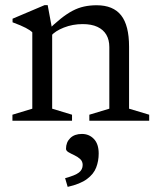

<svg xmlns="http://www.w3.org/2000/svg" viewBox="-20 -471 612 749"><path d="M183.5 -356.5V-47L261 -23.5V0H28.5V-23.5L106 -47V-345Q98 -353 80.5 -362.2Q63 -371.5 29 -384V-398L154 -451H166ZM328.5 -23.5 406.5 -47V-287Q406.5 -315.5 394.8 -335.5Q383 -355.5 360 -366.2Q337 -377 302.5 -377Q263.5 -377 229.2 -363.5Q195 -350 179 -331L161 -347.5Q191 -377.5 215.8 -397.2Q240.5 -417 262.8 -428.8Q285 -440.5 308 -445.5Q331 -450.5 357 -450.5Q421.5 -450.5 452.5 -411.2Q483.5 -372 483.5 -288.5V-47L562 -23.5V0H328.5ZM234 224Q273.5 213.5 288 202Q302.5 190.5 302.5 172.5Q302.5 158.5 292.8 149.5Q283 140.5 270 134.5Q257 128.5 247.2 122.8Q237.5 117 237.5 109.5Q237.5 84 254 67.8Q270.5 51.5 299.5 51.5Q327.5 51.5 346.2 71Q365 90.5 365 128Q365 157 355.2 182.5Q345.5 208 319.2 227.5Q293 247 244 258Z"/></svg>

Font: Newsreader 16pt 16pt
Style: Regular
Weight: 400
Version: Version 1.003